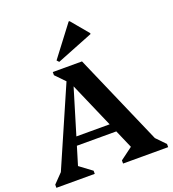

<svg xmlns="http://www.w3.org/2000/svg" viewBox="-166 -1079 1082 1204"><g transform="rotate(-20 375.0 -477.0)"><path d="M2 0V-21L62 -83L290 -606L229 -669V-690H424L689 -82L748 -21V0H447V-21L529 -82L476 -204H213L176 -82L258 -21V0ZM230 -260H452L321 -561ZM289 -736 276 -750 431 -954H437L533 -839V-833Z"/></g></svg>

Font: Platypi SemiBold
Style: Regular
Weight: 600
Designer: David Sargent
Foundry: Bolt Cutter Type
Version: Version 1.200; ttfautohint (v1.8.4.7-5d5b)